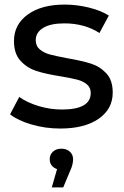

<svg xmlns="http://www.w3.org/2000/svg" viewBox="-20 -555 541 838"><path d="M24 -56 64 -132Q99 -107 149 -92Q199 -77 250 -77Q376 -77 376 -149Q376 -173 359 -187Q342 -201 316.5 -207.5Q291 -214 244 -222Q180 -232 139.5 -245Q99 -258 70 -289Q41 -320 41 -376Q41 -448 101 -491.5Q161 -535 262 -535Q315 -535 368 -522Q421 -509 455 -487L414 -411Q349 -453 261 -453Q200 -453 168 -433Q136 -413 136 -380Q136 -354 154 -339Q172 -324 198.5 -317Q225 -310 273 -301Q337 -290 376.5 -277.5Q416 -265 444 -235Q472 -205 472 -151Q472 -79 410.5 -36.5Q349 6 243 6Q178 6 118 -11.5Q58 -29 24 -56ZM299 140Q299 164 286 191L256 263H206L229 183Q214 178 205.5 167Q197 156 197 140Q197 120 211 107Q225 94 248 94Q271 94 285 107Q299 120 299 140Z"/></svg>

Font: APTA Sans Medium
Style: Bold
Weight: 500
Version: Version 7.200